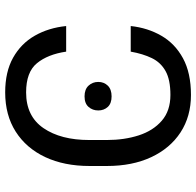

<svg xmlns="http://www.w3.org/2000/svg" viewBox="-28 -734 772 756"><g transform="rotate(-90 358.0 -356.0)"><path d="M532.7 -227.3H633.5Q626.4 -160.5 595.3 -106.7Q564.3 -52.9 506.6 -21.5Q448.9 9.9 362.2 9.9Q277.7 9.9 214.8 -31.1Q152 -72.1 117.2 -146.5Q82.4 -220.9 82.4 -321V-389.2Q82.4 -489.3 117.5 -564.1Q152.7 -638.8 217.7 -680.2Q282.7 -721.6 372.2 -721.6Q453.1 -721.6 508.7 -690.5Q564.3 -659.4 595.3 -605.3Q626.4 -551.1 633.5 -481.5H532.7Q522 -554 487 -596.6Q452.1 -639.2 372.2 -639.2Q278.4 -639.2 231.5 -570.8Q184.7 -502.5 184.7 -390.6V-321Q184.7 -252.8 202.9 -196Q221.2 -139.2 260.5 -105.1Q299.7 -71 362.2 -71Q421.9 -71 456 -90Q490.1 -109 507.1 -144Q524.1 -179 532.7 -227.3ZM301.1 -355.1Q301.1 -377.5 315 -393.3Q328.8 -409.1 356.5 -409.1Q384.2 -409.1 398.8 -393.3Q413.4 -377.5 413.4 -355.1Q413.4 -332.7 398.8 -317.6Q384.2 -302.6 356.5 -302.6Q328.8 -302.6 315 -317.6Q301.1 -332.7 301.1 -355.1Z"/></g></svg>

Font: Inter UI
Style: Regular
Weight: 400
Designer: Rasmus Andersson
Foundry: rsms
Version: Version 2.2